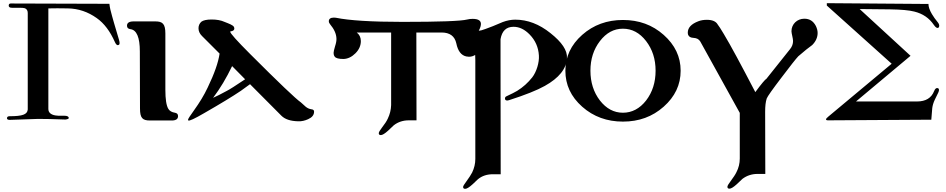

<svg xmlns="http://www.w3.org/2000/svg" viewBox="-20 -756 5967 1211"><path d="M730 -507C703 -597 689 -646 687 -654C678 -685 672 -711 670 -732L48 -734C40 -734 36 -730 35 -723C34 -712 41 -707 55 -707H102C119 -707 131 -706 137 -704C149 -699 155 -689 155 -674V-65C152 -34 122 -23 41 -23C30 -23 24 -19 24 -10C24 -3 31 1 45 0L220 -6C261 -6 318 -5 393 -2C407 -4 414 -7 414 -12C413 -21 404 -26 386 -26C356 -25 337 -26 329 -28C300 -33 285 -47 285 -69V-703C320 -704 361 -704 408 -703C475 -702 535 -681 590 -642C637 -609 675 -558 705 -490C712 -474 720 -468 729 -473C736 -476 736 -487 730 -507Z M1083 -45C1064 -48 1050 -56 1042 -69C1029 -90 1023 -131 1023 -190V-545C1023 -606 1005 -621 960 -621H823C795 -621 781 -612 781 -594C781 -581 788 -574 803 -572C842 -567 862 -520 862 -432L863 -72C863 -11 879 4 926 4H1063C1090 4 1103 -5 1103 -24C1103 -36 1096 -43 1083 -45Z M1861 9C1882 10 1903 5 1923 -4C1948 -15 1960 -30 1961 -50C1962 -60 1956 -66 1943 -67C1930 -69 1919 -74 1908 -83L1878 -110C1845 -133 1738 -235 1558 -415C1474 -499 1432 -546 1432 -556C1432 -557 1433 -558 1434 -558C1450 -560 1458 -566 1458 -576C1458 -579 1457 -582 1456 -585C1451 -598 1423 -607 1396 -618C1374 -628 1347 -633 1315 -633C1284 -633 1262 -628 1250 -619C1238 -608 1232 -594 1232 -578C1232 -560 1239 -544 1254 -529L1365 -418C1357 -362 1332 -291 1290 -204C1267 -155 1238 -108 1205 -62C1179 -26 1166 -6 1166 -1C1166 1 1167 3 1168 4C1174 8 1207 -7 1267 -42C1370 -101 1447 -148 1499 -183C1520 -198 1540 -212 1557 -225L1755 -26C1777 -4 1812 8 1861 9ZM1526 -256C1465 -215 1427 -191 1411 -183C1374 -163 1345 -148 1324 -139C1368 -197 1408 -264 1444 -339Z M3013 -600C3016 -625 2998 -637 2961 -637C2950 -637 2938 -636 2927 -633C2888 -623 2752 -618 2519 -618C2322 -618 2182 -627 2099 -644C2094 -645 2090 -645 2086 -645C2065 -645 2054 -637 2054 -622C2054 -615 2057 -609 2062 -603C2088 -572 2101 -542 2102 -514C2103 -501 2100 -484 2093 -463C2087 -443 2084 -429 2084 -422C2084 -413 2086 -406 2091 -399C2098 -389 2116 -384 2147 -384C2174 -385 2199 -397 2222 -420C2245 -443 2256 -469 2256 -497C2256 -520 2247 -538 2230 -551H2447V-93C2446 -63 2439 -35 2426 -8C2419 8 2406 27 2389 49C2376 66 2369 78 2369 84C2369 92 2373 96 2382 96C2392 96 2407 87 2428 68L2464 34C2491 13 2523 3 2558 3H2607L2606 -551H2765C2817 -551 2848 -528 2858 -483C2868 -434 2889 -407 2921 -400C2927 -399 2933 -398 2938 -398C2971 -398 2997 -420 2997 -441C2996 -456 2992 -466 2983 -473C2975 -480 2971 -488 2972 -499C2973 -510 2979 -526 2992 -548C3005 -570 3012 -587 3013 -600Z M3556 -390C3559 -438 3524 -490 3452 -547C3381 -604 3307 -632 3230 -632C3204 -632 3178 -627 3151 -617L3089 -591C3050 -576 3026 -567 3017 -565C3000 -561 2973 -559 2938 -560C2912 -561 2899 -553 2899 -536C2899 -524 2906 -517 2920 -515C2959 -510 2978 -464 2978 -377V247C2978 276 2971 305 2958 332C2950 347 2938 366 2921 389C2908 406 2901 418 2901 423C2901 431 2905 435 2914 435C2924 435 2939 426 2960 407L2995 374C3021 353 3052 343 3089 343H3138L3137 -383V-509C3146 -561 3173 -587 3219 -587C3255 -587 3289 -571 3321 -538C3356 -502 3376 -458 3379 -406C3382 -362 3364 -303 3337 -268C3310 -234 3279 -206 3242 -183C3227 -174 3205 -163 3177 -150C3169 -147 3165 -142 3165 -135C3165 -126 3170 -122 3180 -122C3183 -122 3187 -123 3190 -124C3293 -157 3368 -187 3416 -214C3506 -264 3553 -323 3556 -390Z M4273 -310C4273 -398 4237 -473 4166 -536C4095 -599 4010 -630 3909 -630C3809 -630 3723 -599 3652 -536C3581 -473 3546 -398 3546 -310C3546 -221 3581 -146 3652 -83C3723 -20 3809 11 3909 11C4010 11 4095 -20 4166 -83C4237 -146 4273 -221 4273 -310ZM4115 -310C4115 -237 4095 -174 4055 -122C4015 -71 3966 -45 3909 -45C3852 -45 3804 -71 3764 -122C3724 -174 3704 -237 3704 -310C3704 -383 3724 -445 3764 -497C3804 -549 3852 -575 3909 -575C3966 -575 4015 -549 4055 -497C4095 -445 4115 -383 4115 -310Z M5126 -592C5110 -623 5086 -638 5053 -638C5008 -638 4972 -604 4972 -559C4972 -546 4982 -513 4982 -498C4982 -479 4976 -462 4963 -446L4814 -259C4807 -256 4783 -228 4744 -175C4655 -346 4589 -469 4545 -542C4527 -573 4514 -592 4507 -601C4496 -621 4473 -631 4439 -631C4418 -631 4400 -628 4385 -622C4340 -605 4318 -581 4318 -550C4318 -545 4319 -541 4320 -537C4325 -524 4336 -518 4355 -517C4374 -516 4388 -509 4397 -494L4646 -44V244C4646 274 4639 303 4625 330C4618 345 4605 364 4588 387C4575 404 4568 416 4568 422C4568 430 4572 434 4581 434C4591 434 4606 425 4627 406L4663 372C4691 351 4723 341 4758 341H4807L4806 -51C4806 -86 4809 -114 4816 -135C4821 -148 4852 -192 4910 -268C4965 -341 5000 -385 5015 -401C5053 -434 5082 -457 5103 -472C5126 -495 5137 -521 5137 -548C5137 -563 5133 -577 5126 -592Z M5898 -581C5902 -583 5904 -587 5904 -593C5904 -600 5901 -608 5895 -615C5880 -634 5867 -651 5858 -667C5843 -692 5836 -714 5836 -731L5195 -736V-721L5604 -354L5205 -21C5195 -13 5190 -7 5190 -3C5190 1 5194 3 5203 3L5854 -1C5857 -31 5859 -55 5860 -74C5862 -90 5867 -108 5876 -127L5898 -172C5905 -187 5904 -197 5895 -200C5886 -203 5878 -197 5872 -182C5855 -138 5819 -116 5764 -116H5379L5723 -404L5402 -699L5594 -697C5665 -696 5716 -691 5747 -683C5800 -670 5841 -642 5870 -599C5881 -583 5890 -577 5898 -581Z"/></svg>

Font: GFS Jackson
Style: Regular
Weight: 400
Designer: George Matthiopoulos
Foundry: George Matthiopoulos
Version: Version 1.0